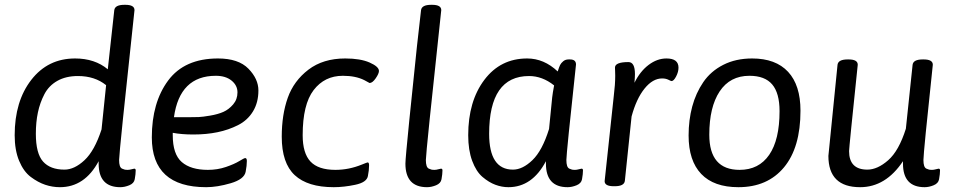

<svg xmlns="http://www.w3.org/2000/svg" viewBox="-20 -772 3963 798"><path d="M538 -71Q544 -71 544 -64Q544 -49 540 -27Q537 -10 517.5 -2Q498 6 480 6Q390 6 390 -92V-102Q332 6 229 6Q198 6 168 -4Q138 -14 108 -36.5Q78 -59 59.5 -103.5Q41 -148 41 -210Q41 -351 110 -440Q179 -529 292 -529Q374 -529 428 -484L455 -730Q458 -752 497 -752H501Q539 -752 539 -730Q475 -137 475 -107Q475 -92 478 -83Q481 -74 487.5 -71Q494 -68 498.5 -67Q503 -66 511 -66Q518 -66 527 -68.5Q536 -71 538 -71ZM402 -234 421 -418Q374 -456 304 -456Q254 -456 218.5 -436Q183 -416 164.5 -380.5Q146 -345 137.5 -304.5Q129 -264 129 -216Q129 -134 159 -100.5Q189 -67 248 -67Q289 -67 331 -106Q373 -145 402 -234Z M784 -213Q735 -213 698 -220V-210Q698 -131 735.5 -98.5Q773 -66 844 -66Q884 -66 919 -78Q954 -90 974.5 -102.5Q995 -115 999 -115Q1006 -115 1006 -103Q1006 -84 1001 -58Q995 -27 939 -10.5Q883 6 837 6Q611 6 611 -201Q611 -346 679 -437.5Q747 -529 886 -529Q971 -529 1012.5 -486.5Q1054 -444 1054 -396Q1054 -346 1031.5 -309Q1009 -272 969.5 -252Q930 -232 884 -222.5Q838 -213 784 -213ZM877 -457Q727 -457 703 -285H774Q791 -285 806 -285.5Q821 -286 853.5 -291.5Q886 -297 908.5 -307Q931 -317 949 -338Q967 -359 967 -388Q967 -417 942.5 -437Q918 -457 877 -457Z M1415 -529Q1478 -529 1516.5 -512Q1555 -495 1555 -477Q1555 -466 1541.5 -446.5Q1528 -427 1516 -427Q1515 -427 1494 -439Q1458 -457 1405 -457Q1329 -457 1283.5 -397.5Q1238 -338 1238 -210Q1238 -135 1270.5 -100.5Q1303 -66 1374 -66Q1430 -66 1484 -88Q1506 -97 1508 -97Q1514 -97 1514 -85Q1514 -65 1509 -40Q1504 -14 1456.5 -4Q1409 6 1367 6Q1259 6 1205 -44Q1151 -94 1151 -204Q1151 -295 1176 -365.5Q1201 -436 1262 -482.5Q1323 -529 1415 -529Z M1776 -752Q1814 -752 1814 -730Q1750 -137 1750 -107Q1750 -92 1753 -83Q1756 -74 1762.5 -71Q1769 -68 1773.5 -67Q1778 -66 1786 -66Q1793 -66 1802 -68.5Q1811 -71 1813 -71Q1819 -71 1819 -64Q1819 -49 1815 -27Q1812 -10 1792.5 -2Q1773 6 1755 6Q1665 6 1665 -92Q1665 -112 1681 -270.5Q1697 -429 1713 -580L1730 -730Q1733 -752 1772 -752Z M2397 -71Q2403 -71 2403 -64Q2403 -49 2399 -27Q2396 -10 2376.5 -2Q2357 6 2339 6Q2249 6 2249 -92V-102Q2192 6 2093 6Q2066 6 2039 -4Q2012 -14 1985.5 -36.5Q1959 -59 1942.5 -103.5Q1926 -148 1926 -210Q1926 -351 1993 -440Q2060 -529 2171 -529Q2241 -529 2298 -475Q2304 -494 2308 -502Q2312 -510 2321 -517.5Q2330 -525 2343 -525H2349Q2374 -525 2374 -504Q2334 -134 2334 -107Q2334 -92 2337 -83Q2340 -74 2346.5 -71Q2353 -68 2357.5 -67Q2362 -66 2370 -66Q2377 -66 2386 -68.5Q2395 -71 2397 -71ZM2275 -367Q2277 -385 2283 -417Q2234 -456 2179 -456Q2013 -456 2013 -216Q2013 -67 2112 -67Q2152 -67 2193 -106.5Q2234 -146 2262 -236Z M2750 -529Q2800 -529 2800 -491Q2800 -473 2790 -454Q2780 -435 2771 -435Q2769 -435 2758 -440.5Q2747 -446 2732 -446Q2693 -446 2659 -404Q2625 -362 2605 -288L2577 -20Q2574 2 2535 2H2531Q2493 2 2493 -19L2531 -373Q2537 -421 2537 -457Q2537 -467 2536.5 -477.5Q2536 -488 2536 -491Q2536 -514 2592 -514Q2619 -514 2619 -464Q2619 -452 2617 -428Q2640 -475 2675.5 -502Q2711 -529 2750 -529Z M3106 -529Q3204 -529 3255.5 -473.5Q3307 -418 3307 -312Q3307 -159 3238.5 -76.5Q3170 6 3049 6Q2947 6 2894.5 -49Q2842 -104 2842 -209Q2842 -273 2857 -329Q2872 -385 2903 -430.5Q2934 -476 2986 -502.5Q3038 -529 3106 -529ZM3095 -457Q3014 -457 2971 -392Q2928 -327 2928 -212Q2928 -66 3054 -66Q3134 -66 3177 -128.5Q3220 -191 3220 -310Q3220 -385 3189.5 -421Q3159 -457 3095 -457Z M3881 -71Q3887 -71 3887 -64Q3887 -49 3883 -27Q3880 -10 3860.5 -2Q3841 6 3823 6Q3733 6 3733 -92V-102Q3661 6 3555 6Q3423 6 3423 -124L3461 -503Q3464 -525 3503 -525H3507Q3545 -525 3545 -503Q3509 -158 3509 -144Q3509 -67 3585 -67Q3627 -67 3671.5 -106Q3716 -145 3745 -237L3773 -503Q3776 -525 3815 -525H3819Q3857 -525 3857 -503Q3818 -137 3818 -107Q3818 -92 3821 -83Q3824 -74 3830.5 -71Q3837 -68 3841.5 -67Q3846 -66 3854 -66Q3861 -66 3870 -68.5Q3879 -71 3881 -71Z"/></svg>

Font: Asap
Style: Italic
Weight: 400
Italic angle: -6°
Designer: Pablo Cosgaya
Foundry: Pablo Cosgaya
Version: Version 1.007;PS 001.007;hotconv 1.0.70;makeotf.lib2.5.58329